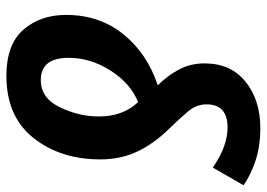

<svg xmlns="http://www.w3.org/2000/svg" viewBox="-166 -460 815 586"><g transform="rotate(-90 241.0 -167.5)"><path d="M357 -365Q357 -298 318 -237Q279 -176 222 -153Q178 -199 178 -273Q178 -333 206 -391.5Q234 -450 289 -450Q357 -450 357 -365ZM47 -268Q47 -206 71 -155.5Q95 -105 138 -61Q172 -26 193.5 -0.5Q215 25 215 56Q215 120 144 120Q87 120 22 75L-32 169Q0 191 43.5 205.5Q87 220 143 220Q228 220 284 175Q340 130 340 50Q340 7 321.5 -28Q303 -63 273 -93Q370 -125 429 -198Q488 -271 488 -373Q488 -451 443 -503Q398 -555 302 -555Q178 -555 112.5 -472.5Q47 -390 47 -268Z"/></g></svg>

Font: Noto Sans UI SemiCondensed
Style: Bold Italic
Weight: 700
Width: 4
Designer: Monotype Design Team
Foundry: Monotype Imaging Inc.
Version: 1.001